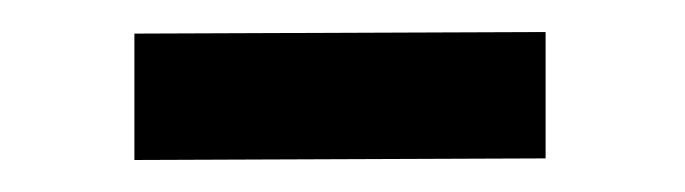

<svg xmlns="http://www.w3.org/2000/svg" viewBox="-20 -318 428 120"><path d="M321 -298 64 -297V-218L321 -219Z"/></svg>

Font: United Sans Medium
Style: Regular
Weight: 500
Designer: Pablo Impallari, Rodrigo Fuenzalida (Modified by Dan O. Williams)
Version: Version 1.000;PS 001.000;hotconv 1.0.88;makeotf.lib2.5.64775